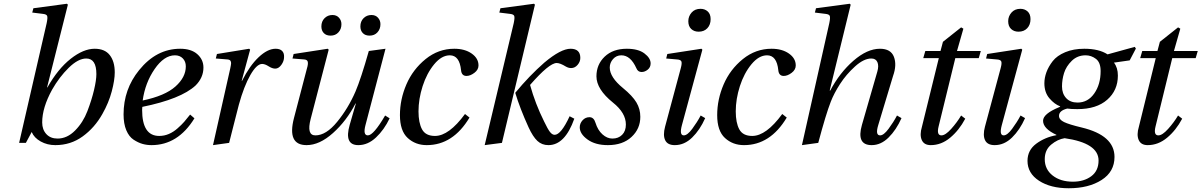

<svg xmlns="http://www.w3.org/2000/svg" viewBox="-20 -762 6408 1024"><path d="M82 0 229 -639Q235 -668 231.5 -677Q228 -686 209 -688L152 -695L158 -718L337 -742L342 -737L231 -296H233Q289 -395 357 -448.5Q425 -502 485 -502Q539 -502 565.5 -468Q592 -434 592 -376Q592 -335 576 -274.5Q560 -214 526 -154Q485 -81 421 -34.5Q357 12 275 12Q232 12 197 -7.5Q162 -27 149 -58L118 0ZM205 -109Q205 -71 227 -47Q249 -23 287 -23Q338 -23 380.5 -66Q423 -109 446 -169Q469 -229 481.5 -282Q494 -335 494 -367Q494 -450 440 -450Q397 -450 346.5 -400.5Q296 -351 258 -284Q205 -188 205 -109Z M639 -152Q639 -286 722 -388Q814 -502 941 -502Q1000 -502 1032.5 -473Q1065 -444 1065 -402Q1065 -348 1023 -306Q945 -234 739 -192Q738 -185 738 -176Q738 -37 829 -37Q856 -37 880.5 -47.5Q905 -58 927 -77.5Q949 -97 962.5 -112.5Q976 -128 994 -151L1017 -131Q929 12 788 12Q763 12 740 5.5Q717 -1 692.5 -17Q668 -33 653.5 -67.5Q639 -102 639 -152ZM741 -226Q860 -251 915.5 -300.5Q971 -350 971 -408Q971 -434 955 -450.5Q939 -467 913 -467Q855 -467 804.5 -393.5Q754 -320 741 -226Z M1116 12 1208 -397Q1212 -416 1212.5 -424Q1213 -432 1209 -438Q1205 -444 1193 -445L1131 -450L1137 -474L1309 -502L1314 -497L1269 -331H1271Q1311 -411 1359 -456.5Q1407 -502 1450 -502Q1473 -502 1484.5 -490.5Q1496 -479 1495 -458Q1495 -436 1480.5 -416Q1466 -396 1448 -396Q1432 -396 1412.5 -408.5Q1393 -421 1378 -421Q1349 -421 1315 -361.5Q1281 -302 1254 -204Q1245 -172 1227 -98.5Q1209 -25 1202 0Z M1902 -621Q1902 -648 1919 -665Q1936 -682 1961 -682Q1983 -682 1996 -667.5Q2009 -653 2009 -633Q2009 -607 1993 -589.5Q1977 -572 1951 -572Q1928 -572 1915 -585.5Q1902 -599 1902 -621ZM1694 -621Q1694 -648 1711 -665Q1728 -682 1753 -682Q1775 -682 1788 -667.5Q1801 -653 1801 -633Q1801 -607 1785 -589.5Q1769 -572 1743 -572Q1720 -572 1707 -585.5Q1694 -599 1694 -621ZM1540 -450 1546 -474 1728 -502 1733 -497 1637 -128Q1614 -40 1662 -40Q1719 -40 1778 -112Q1837 -184 1876 -274Q1905 -342 1947 -490L2036 -502L1929 -94Q1915 -40 1942 -40Q1972 -40 2034 -146L2058 -131Q2029 -70 1985.5 -29Q1942 12 1891 12Q1814 12 1845 -96L1878 -210H1876Q1828 -117 1756 -52.5Q1684 12 1615 12Q1510 12 1548 -133L1617 -397Q1624 -420 1621.5 -432Q1619 -444 1602 -445Z M2403 -502Q2459 -502 2495.5 -476.5Q2532 -451 2532 -413Q2532 -390 2510 -373.5Q2488 -357 2468 -357Q2442 -357 2439 -387Q2431 -467 2379 -467Q2335 -467 2295.5 -419Q2256 -371 2234 -302.5Q2212 -234 2212 -168Q2212 -107 2231 -72Q2250 -37 2300 -37Q2374 -37 2460 -154L2484 -135Q2396 12 2256 12Q2196 12 2154.5 -26Q2113 -64 2113 -148Q2113 -232 2147.5 -312Q2182 -392 2250 -447Q2318 -502 2403 -502Z M2565 12 2720 -639Q2726 -668 2722.5 -677Q2719 -686 2700 -688L2643 -695L2649 -718L2828 -742L2833 -737L2657 0ZM2728 -267Q2803 -358 2883 -428Q2971 -502 3023 -502Q3075 -502 3075 -453Q3075 -433 3060.5 -416Q3046 -399 3026 -399Q3012 -399 2998 -407Q2967 -426 2949 -426Q2909 -426 2807 -309Q2835 -208 2882 -114Q2901 -74 2913 -58.5Q2925 -43 2938 -43Q2972 -43 3018 -142L3043 -129Q2993 12 2905 12Q2870 12 2846 -10.5Q2822 -33 2799 -83Q2753 -184 2728 -267Z M3072 -83Q3072 -104 3087 -120.5Q3102 -137 3124 -137Q3147 -137 3156 -107Q3168 -68 3193 -45.5Q3218 -23 3246 -23Q3278 -23 3298 -43Q3318 -63 3318 -98Q3318 -160 3249 -215Q3161 -286 3161 -355Q3161 -418 3205 -460Q3249 -502 3323 -502Q3384 -502 3417 -477Q3450 -452 3450 -424Q3450 -403 3434.5 -390.5Q3419 -378 3402 -378Q3382 -378 3374 -398Q3343 -467 3294 -467Q3267 -467 3249.5 -447Q3232 -427 3232 -402Q3232 -350 3303 -292Q3353 -251 3374 -216Q3395 -181 3395 -139Q3395 -75 3348 -31.5Q3301 12 3222 12Q3155 12 3113.5 -18Q3072 -48 3072 -83Z M3651 -649Q3651 -675 3668.5 -695Q3686 -715 3716 -715Q3739 -715 3754.5 -701Q3770 -687 3770 -660Q3770 -630 3752.5 -611.5Q3735 -593 3706 -593Q3682 -593 3666.5 -607.5Q3651 -622 3651 -649ZM3527 -86 3611 -399Q3618 -425 3614 -434.5Q3610 -444 3590 -445L3533 -450L3539 -474L3721 -502L3726 -497L3617 -95Q3602 -40 3627 -40Q3646 -40 3672 -75Q3698 -110 3717 -146L3741 -132Q3713 -69 3671.5 -28.5Q3630 12 3579 12Q3540 12 3527.5 -14.5Q3515 -41 3527 -86Z M4095 -502Q4151 -502 4187.5 -476.5Q4224 -451 4224 -413Q4224 -390 4202 -373.5Q4180 -357 4160 -357Q4134 -357 4131 -387Q4123 -467 4071 -467Q4027 -467 3987.5 -419Q3948 -371 3926 -302.5Q3904 -234 3904 -168Q3904 -107 3923 -72Q3942 -37 3992 -37Q4066 -37 4152 -154L4176 -135Q4088 12 3948 12Q3888 12 3846.5 -26Q3805 -64 3805 -148Q3805 -232 3839.5 -312Q3874 -392 3942 -447Q4010 -502 4095 -502Z M4257 12 4403 -639Q4409 -668 4405.5 -677Q4402 -686 4383 -688L4326 -695L4332 -718L4512 -742L4517 -737L4405 -279H4408Q4458 -374 4531.5 -438Q4605 -502 4673 -502Q4731 -502 4747.5 -459Q4764 -416 4743 -357L4664 -95Q4647 -40 4674 -40Q4693 -40 4719 -75Q4745 -110 4764 -146L4788 -132Q4760 -69 4719 -28.5Q4678 12 4629 12Q4546 12 4577 -96L4659 -380Q4668 -411 4659.5 -430.5Q4651 -450 4627 -450Q4587 -450 4540 -407.5Q4493 -365 4460.5 -314.5Q4428 -264 4411 -220Q4385 -154 4344 0Z M4897 -86 4987 -452H4904L4915 -490H4996L5009 -539L5106 -616L5118 -609L5084 -490H5211L5200 -452H5075L4986 -88Q4974 -40 5001 -40Q5022 -40 5053 -74.5Q5084 -109 5106 -146L5128 -129Q5095 -67 5047.5 -27.5Q5000 12 4944 12Q4908 12 4896 -15.5Q4884 -43 4897 -86Z M5357 -649Q5357 -675 5374.5 -695Q5392 -715 5422 -715Q5445 -715 5460.5 -701Q5476 -687 5476 -660Q5476 -630 5458.5 -611.5Q5441 -593 5412 -593Q5388 -593 5372.5 -607.5Q5357 -622 5357 -649ZM5233 -86 5317 -399Q5324 -425 5320 -434.5Q5316 -444 5296 -445L5239 -450L5245 -474L5427 -502L5432 -497L5323 -95Q5308 -40 5333 -40Q5352 -40 5378 -75Q5404 -110 5423 -146L5447 -132Q5419 -69 5377.5 -28.5Q5336 12 5285 12Q5246 12 5233.5 -14.5Q5221 -41 5233 -86Z M5460 96Q5460 39 5506.5 4.5Q5553 -30 5614 -41V-43Q5543 -76 5543 -118Q5543 -155 5628 -190Q5632 -192 5634 -193V-195Q5604 -206 5577 -237.5Q5550 -269 5550 -318Q5550 -347 5561 -377Q5572 -407 5594.5 -436Q5617 -465 5661 -483.5Q5705 -502 5763 -502Q5841 -502 5887 -472L6032 -512L6038 -503L6005 -440L5921 -428Q5942 -401 5942 -359Q5942 -280 5885 -230Q5828 -180 5726 -180Q5692 -180 5672 -183Q5628 -172 5628 -144Q5628 -124 5655 -111Q5682 -98 5749 -82Q5924 -40 5924 75Q5924 154 5855 198Q5786 242 5680 242Q5583 242 5521.5 202Q5460 162 5460 96ZM5552 87Q5552 141 5594 174Q5636 207 5702 207Q5761 207 5800 178Q5839 149 5839 94Q5839 1 5658 -25Q5620 -19 5586 9.5Q5552 38 5552 87ZM5644 -301Q5644 -263 5666 -239Q5688 -215 5727 -215Q5782 -215 5816 -263.5Q5850 -312 5850 -383Q5850 -429 5825 -448Q5800 -467 5770 -467Q5726 -467 5696 -437.5Q5666 -408 5655 -372.5Q5644 -337 5644 -301Z M6054 -86 6144 -452H6061L6072 -490H6153L6166 -539L6263 -616L6275 -609L6241 -490H6368L6357 -452H6232L6143 -88Q6131 -40 6158 -40Q6179 -40 6210 -74.5Q6241 -109 6263 -146L6285 -129Q6252 -67 6204.5 -27.5Q6157 12 6101 12Q6065 12 6053 -15.5Q6041 -43 6054 -86Z"/></svg>

Font: Heuristica
Style: Italic
Weight: 400
Italic angle: -13°
Version: Version 1.0.2